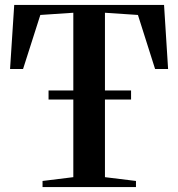

<svg xmlns="http://www.w3.org/2000/svg" viewBox="-20 -763 726 783"><path d="M279 -40.5V-711L144.5 -702L74 -481.5H21L38 -743H649L665.5 -481.5H612.5L542.5 -702L408 -711V-40.5L534.5 -25V0H153.5V-25ZM514.5 -394V-357H178V-394Z"/></svg>

Font: Merriweather 120pt SemiBold
Style: Regular
Weight: 600
Version: Version 2.100